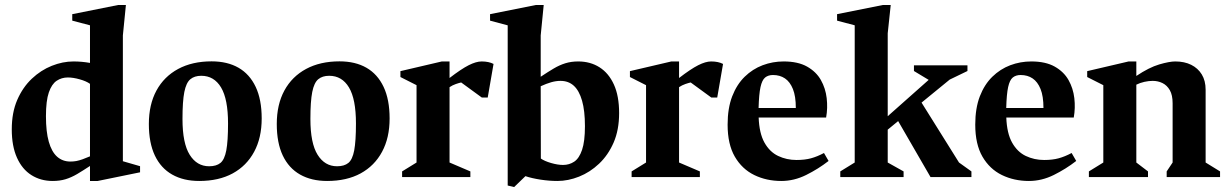

<svg xmlns="http://www.w3.org/2000/svg" viewBox="-20 -713 4947 773"><path d="M263.4 -62.6Q276.1 -62.6 287.4 -64.7Q298.8 -66.9 312.1 -71.6Q325.5 -76.4 342.3 -83.6V-375.5Q327.6 -386.1 301.1 -393.6Q274.5 -401.1 253.1 -401.1Q228.1 -401.1 208.1 -387.8Q188.1 -374.4 176.6 -340.9Q165 -307.4 165 -244.9Q165 -182.9 176.4 -142.4Q187.9 -101.9 209.9 -82.2Q232 -62.6 263.4 -62.6ZM192.1 15.6Q143.9 15.6 106.5 -8Q69.1 -31.6 48.3 -78.1Q27.4 -124.6 27.4 -192.3Q27.4 -259.9 49.4 -310.7Q71.5 -361.5 108.1 -396.1Q144.6 -430.6 188.6 -448.1Q232.6 -465.6 275.9 -465.6Q292.8 -465.6 309.7 -464.1Q326.6 -462.5 342.3 -459.7V-611.1L270.9 -629.9V-656L455.9 -693H486.9L474.7 -570.4V-63.9L543.9 -43.9V-19.3L373.3 15.6H342.3V-44.8Q313.6 -25.9 290.3 -12.1Q266.9 1.6 243.8 8.6Q220.6 15.6 192.1 15.6Z M782 15.6Q718.8 15.6 673.2 -10.2Q627.6 -36 603.4 -87Q579.3 -138 579.3 -213.9Q579.3 -292.1 609.9 -348.5Q640.6 -404.9 697.3 -435.4Q754 -466 831.9 -466Q895.5 -466 940.4 -440.2Q985.2 -414.4 1009.4 -363.2Q1033.6 -312 1033.6 -236.1Q1033.6 -158.2 1003.2 -101.9Q972.9 -45.5 916.9 -14.9Q860.9 15.6 782 15.6ZM822 -43.6Q851 -43.6 867.5 -57Q884 -70.4 891.1 -107.7Q898.1 -145.1 898.1 -215.9Q898.1 -313.9 870 -360.9Q841.9 -407.9 790.3 -407.9Q762.9 -407.9 746.2 -393.9Q729.5 -379.9 722.1 -342.6Q714.7 -305.3 714.7 -234.1Q714.7 -136.1 743.7 -89.9Q772.6 -43.6 822 -43.6Z M1297 15.6Q1233.8 15.6 1188.2 -10.2Q1142.6 -36 1118.4 -87Q1094.3 -138 1094.3 -213.9Q1094.3 -292.1 1124.9 -348.5Q1155.6 -404.9 1212.3 -435.4Q1269 -466 1346.9 -466Q1410.5 -466 1455.4 -440.2Q1500.2 -414.4 1524.4 -363.2Q1548.6 -312 1548.6 -236.1Q1548.6 -158.2 1518.2 -101.9Q1487.9 -45.5 1431.9 -14.9Q1375.9 15.6 1297 15.6ZM1337 -43.6Q1366 -43.6 1382.5 -57Q1399 -70.4 1406.1 -107.7Q1413.1 -145.1 1413.1 -215.9Q1413.1 -313.9 1385 -360.9Q1356.9 -407.9 1305.3 -407.9Q1277.9 -407.9 1261.2 -393.9Q1244.5 -379.9 1237.1 -342.6Q1229.7 -305.3 1229.7 -234.1Q1229.7 -136.1 1258.7 -89.9Q1287.6 -43.6 1337 -43.6Z M1598.9 0V-22.9L1657 -58.7V-370.1L1592.1 -402.9V-426.6L1758.9 -465.6H1789.9V-399Q1837.2 -435.4 1867.1 -450.5Q1897 -465.6 1919 -465.6Q1948 -465.6 1967 -455.6L1943.6 -320.4H1919.7L1836.7 -381Q1828.6 -379.3 1815.2 -374.7Q1801.9 -370.1 1789.9 -362.1V-58.7L1873.7 -22.9V0Z M2024 33.9V-611L1953 -629.9V-656L2138 -693H2169L2156.9 -570.4V-404Q2186.1 -423.5 2209.3 -437.2Q2232.5 -451 2256.1 -458.3Q2279.7 -465.6 2307.9 -465.6Q2356.7 -465.6 2393.8 -442Q2430.9 -418.4 2451.7 -372.4Q2472.6 -326.4 2472.6 -257.7Q2472.6 -190.1 2450.6 -139.3Q2428.5 -88.5 2391.9 -53.9Q2355.4 -19.4 2311.4 -1.9Q2267.4 15.6 2224.1 15.6Q2191.2 15.6 2155.9 10.2Q2120.6 4.7 2095.4 -3.8L2049.9 40.1ZM2157.5 -74.7Q2171.9 -64.5 2198.7 -56.7Q2225.5 -48.9 2246.9 -48.9Q2271.9 -48.9 2291.9 -62.2Q2311.9 -75.6 2323.4 -109.6Q2335 -143.6 2335 -205.1Q2335 -267.1 2323.4 -307.6Q2311.8 -348.1 2290.2 -367.8Q2268.6 -387.4 2236.6 -387.4Q2218.5 -387.4 2199.2 -381.9Q2180 -376.4 2156.9 -365.8Z M2522.9 0V-22.9L2581 -58.7V-370.1L2516.1 -402.9V-426.6L2682.9 -465.6H2713.9V-399Q2761.2 -435.4 2791.1 -450.5Q2821 -465.6 2843 -465.6Q2872 -465.6 2891 -455.6L2867.6 -320.4H2843.7L2760.7 -381Q2752.6 -379.3 2739.2 -374.7Q2725.9 -370.1 2713.9 -362.1V-58.7L2797.7 -22.9V0Z M3125.4 15.6Q3065.9 15.6 3016.7 -8.3Q2967.5 -32.3 2938.4 -82.3Q2909.4 -132.4 2909.4 -211.1Q2909.4 -277.2 2927.8 -325.1Q2946.3 -372.9 2978.1 -404Q3010 -435.1 3050.4 -450.4Q3090.9 -465.6 3134.9 -465.6Q3192.5 -465.6 3229.3 -444.9Q3266.1 -424.1 3284.9 -390.8Q3303.7 -357.5 3308.3 -317.8Q3312.9 -278.1 3306 -239.9H3034.4Q3036.7 -176.4 3057.8 -138.8Q3078.9 -101.2 3112.9 -85.1Q3147 -68.9 3186.7 -68.9Q3220.2 -68.9 3245.2 -75.7Q3270.1 -82.5 3297.4 -97L3315.9 -65Q3274.2 -32.6 3225.6 -8.5Q3177 15.6 3125.4 15.6ZM3034.1 -278.3H3184Q3184 -325.5 3172.3 -354.6Q3160.6 -383.6 3140.3 -397.3Q3120 -411 3092.1 -411Q3072.9 -411 3060.4 -400.9Q3048 -390.8 3041.8 -362.4Q3035.6 -334 3034.1 -278.3Z M3363 0V-22.9L3421.1 -58.7V-611.1L3350.1 -629.9V-656L3535.1 -693H3566.1L3554 -578.9V-245.1L3718.9 -391.4L3659.6 -427.1V-450H3875V-427.1L3803.6 -392.6L3690.2 -299.9L3841 -58.7L3891 -22.9V0H3726.4L3596 -225.5L3554 -191V-58.7L3617.9 -22.9V0Z M4122.4 15.6Q4062.9 15.6 4013.7 -8.3Q3964.5 -32.3 3935.4 -82.3Q3906.4 -132.4 3906.4 -211.1Q3906.4 -277.2 3924.8 -325.1Q3943.3 -372.9 3975.1 -404Q4007 -435.1 4047.4 -450.4Q4087.9 -465.6 4131.9 -465.6Q4189.5 -465.6 4226.3 -444.9Q4263.1 -424.1 4281.9 -390.8Q4300.7 -357.5 4305.3 -317.8Q4309.9 -278.1 4303 -239.9H4031.4Q4033.7 -176.4 4054.8 -138.8Q4075.9 -101.2 4109.9 -85.1Q4144 -68.9 4183.7 -68.9Q4217.2 -68.9 4242.2 -75.7Q4267.1 -82.5 4294.4 -97L4312.9 -65Q4271.2 -32.6 4222.6 -8.5Q4174 15.6 4122.4 15.6ZM4031.1 -278.3H4181Q4181 -325.5 4169.3 -354.6Q4157.6 -383.6 4137.3 -397.3Q4117 -411 4089.1 -411Q4069.9 -411 4057.4 -400.9Q4045 -390.8 4038.8 -362.4Q4032.6 -334 4031.1 -278.3Z M4363.9 0V-22.9L4422 -58.7V-370.1L4357.1 -402.9V-426.6L4523.9 -465.6H4554.9V-407.2Q4606.1 -441.5 4647.1 -453.6Q4688.1 -465.6 4711.7 -465.6Q4748.4 -465.6 4775.7 -452.1Q4803.1 -438.5 4818.5 -413.2Q4833.9 -387.9 4833.9 -351.6V-58.7L4892 -22.9V0H4677.1V-22.9L4701 -58.7V-297.1Q4701 -330.3 4689.8 -349.9Q4678.5 -369.6 4660.3 -378.5Q4642 -387.4 4620.9 -387.4Q4604.9 -387.4 4587.4 -383.5Q4569.9 -379.6 4554.9 -372.1V-58.7L4601.9 -22.9V0Z"/></svg>

Font: Ancizar Serif Light
Style: Regular
Weight: 300
Designer: Cesar Puertas, Viviana Monsalve, Julian Moncada, Julian Prieto, Jose Castro, Felipe Aragon, Mariel Hernandez, Sara Alarc
Version: Version 8.100